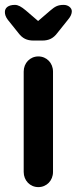

<svg xmlns="http://www.w3.org/2000/svg" viewBox="-28 -766 314 786"><path d="M189 -473C189 -508 163 -535 129 -535C95 -535 69 -508 69 -473V-62C69 -27 95 0 129 0C163 0 189 -27 189 -62ZM145 -600C172 -600 190 -609 206 -630L250 -685C262 -699 266 -710 266 -720C266 -734 251 -746 233 -746C208 -746 197 -739 178 -723L128 -680L78 -723C59 -739 46 -746 33 -746C6 -746 -8 -734 -8 -717C-8 -707 -5 -697 4 -685L48 -630C64 -609 82 -600 109 -600Z"/></svg>

Font: Hotpoint
Style: Bold
Weight: 700
Designer: Andrew Paglinawan, Luciano Perondi, Riccardo Olocco
Foundry: CAST Cooperativa Anonima Servizi Tipografici
Version: Version 1.000;PS 2.1;hotconv 16.6.51;makeotf.lib2.5.65220